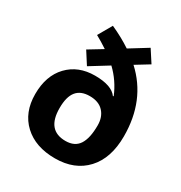

<svg xmlns="http://www.w3.org/2000/svg" viewBox="-180 -897 979 1037"><g transform="rotate(30 309.5 -378.5)"><path d="M196.8 -239.3Q196.3 -100.1 312.5 -100.1Q370.1 -100.1 396 -140.1Q421.9 -180.2 421.9 -259.8Q421.9 -312.5 392.1 -344.2Q362.3 -376 306.6 -376Q251 -376 223.9 -342.5Q196.8 -309.1 196.8 -239.3ZM574.2 -279.8Q574.2 -143.1 503.4 -66.7Q432.6 9.8 310.5 9.8Q188.5 9.8 116.7 -57.1Q44.9 -124 44.9 -238.3Q44.9 -352.5 108.4 -419.2Q171.9 -485.8 275.9 -485.8Q379.9 -485.8 414.1 -438L418 -439.9Q385.3 -519 324.2 -577.1L211.9 -507.8L163.1 -584L249 -636.2Q210 -662.1 174.8 -681.2L224.1 -767.1Q294.4 -735.4 350.1 -698.2L460 -766.1L508.8 -690.9L425.8 -640.1Q574.2 -503.9 574.2 -279.8Z"/></g></svg>

Font: OpenSans-Bold
Style: Bold
Weight: 700
Foundry: Ascender Corporation
Version: Version 1.10